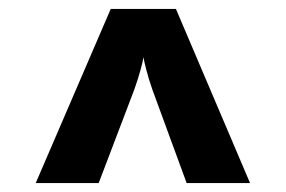

<svg xmlns="http://www.w3.org/2000/svg" viewBox="-20 -750 640 430"><path d="M60 -340 228 -730H374L540 -340H398L321 -550Q313 -573 308 -592.5Q303 -612 301 -622Q300 -612 294.5 -592.5Q289 -573 281 -550L201 -340Z"/></svg>

Font: NKDuy Mono ExtraBold
Style: Regular
Weight: 800
Monospace: yes
Designer: NKDuy
Foundry: NKDuy
Version: Version 2.251; ttfautohint (v1.8.4.7-5d5b)